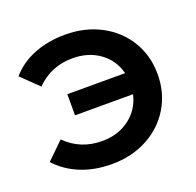

<svg xmlns="http://www.w3.org/2000/svg" viewBox="-102 -650 786 768"><g transform="rotate(-20 290.5 -266.5)"><path d="M544 -267Q544 -188 506 -125Q468 -62 401 -26.5Q334 9 250 9Q177 9 118 -15Q59 -39 18 -84L90 -154Q153 -91 245 -91Q313 -91 361.5 -127.5Q410 -164 424 -225H177V-315H423Q408 -374 360 -408.5Q312 -443 245 -443Q153 -443 90 -379L18 -449Q58 -495 117.5 -518.5Q177 -542 250 -542Q334 -542 401 -506.5Q468 -471 506 -408.5Q544 -346 544 -267Z"/></g></svg>

Font: CMG Sans SemiBold
Style: Regular
Weight: 600
Designer: Julieta Ulanovsky
Foundry: Julieta Ulanovsky
Version: Version 7.200